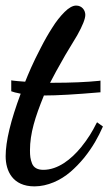

<svg xmlns="http://www.w3.org/2000/svg" viewBox="-27 -620 388 686"><path d="M16.1 -293C23.4 -290.5 29.8 -288.6 34.2 -288.1C36.6 -287.6 44.4 -285.6 46.9 -285.2C11.2 -189.5 -6.8 -115.2 -6.8 -62C-6.8 -9.3 18.1 45.9 96.2 45.9C142.6 45.9 189.5 24.4 224.1 -5.4C241.2 -20 257.8 -37.1 273.9 -56.6C305.2 -95.7 324.2 -130.9 339.8 -166L340.8 -168L319.8 -183.1L316.9 -178.2C303.7 -151.4 287.6 -124.5 262.7 -93.8C227.1 -50.3 179.7 -13.2 127.9 -13.2C106.9 -13.2 93.3 -21 87.4 -36.1C81.5 -51.3 80.1 -63 80.1 -83C80.1 -143.6 98.6 -202.1 129.9 -278.8C177.7 -278.8 243.7 -282.7 328.1 -290H332V-332L326.2 -331.1C283.2 -326.7 228 -324.2 160.2 -324.2H151.9C162.6 -345.7 180.7 -378.4 206.1 -422.9C233.4 -467.8 247.6 -491.7 249 -494.1C268.1 -528.3 277.8 -552.7 277.8 -566.9C277.8 -583 266.1 -600.1 245.1 -600.1C232.9 -600.1 218.8 -592.3 203.6 -577.1C188 -561.5 173.3 -543 159.7 -521C145.5 -499 131.8 -475.1 118.2 -448.2C90.3 -395 74.2 -356 63 -328.1C43.5 -329.6 28.8 -330.6 19 -332L13.2 -333V-293.9Z"/></svg>

Font: Dancing Script
Style: Regular
Weight: 800
Designer: Pablo Impallari
Foundry: Pablo Impallari
Version: Version 2.001